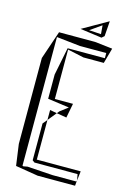

<svg xmlns="http://www.w3.org/2000/svg" viewBox="-131 -923 673 1002"><g transform="rotate(15 205.5 -422.0)"><path d="M115 -16 93 -12 88 -14V-709L216 -695H358V-667H157L127 -517V-386L243 -370L201 -338L190 -325L244 -316L259 -394H161V-661L249 -642H359L382 -725L287 -736H92L40 -583V-119L56 -4L178 16H380L382 -7H253ZM153 -64 152 -62V-278L132 -254V-55L144 -46H377L383 -13L389 -64ZM152 -332 190 -325 152 -278ZM384 -7H382L383 -13ZM327 -778 333 -860 196 -782 313 -766ZM302 -830 306 -783 241 -787Z"/></g></svg>

Font: Quebrada
Style: Regular
Weight: 400
Designer: deFharo
Foundry: deFharo
Version: Version 1.034 2012